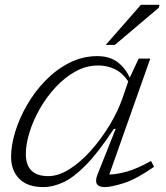

<svg xmlns="http://www.w3.org/2000/svg" viewBox="-20 -750 674 780"><path d="M376.5 -42 450 -226.5H442.5Q381.5 -133.5 331.5 -82Q281.5 -30.5 238.8 -10.2Q196 10 155.5 10Q91.5 10 58.2 -23.8Q25 -57.5 25 -113Q25 -160 42 -215.2Q59 -270.5 90.5 -324.8Q122 -379 165.5 -423.5Q209 -468 262.2 -495Q315.5 -522 375.5 -522Q424.5 -522 456.5 -498.5Q488.5 -475 507 -434.5L543.5 -512H590.5L424 -41Q454.5 -41.5 496.2 -53.2Q538 -65 593.5 -96L606 -72.5Q533 -21.5 482.2 -5.8Q431.5 10 406 10Q355.5 10 376.5 -42ZM85 -124.5Q85 -34.5 176 -34.5Q217.5 -34.5 262.2 -62.8Q307 -91 349 -138Q391 -185 425.2 -241.5Q459.5 -298 479 -355L501 -419.5Q478.5 -453 447.5 -468.5Q416.5 -484 378.5 -484Q331 -484 287.2 -460Q243.5 -436 206.5 -396.2Q169.5 -356.5 142.2 -308.8Q115 -261 100 -212.8Q85 -164.5 85 -124.5ZM409.5 -567.5 552.5 -730.5H628L625 -718.5L446.5 -567.5Z"/></svg>

Font: Newsreader Caption Light
Style: Italic
Weight: 300
Italic angle: -17°
Designer: Hugues Gentile
Foundry: Production Type
Version: Version 1.001